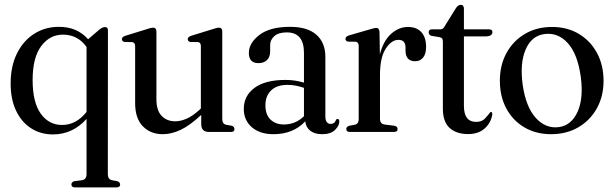

<svg xmlns="http://www.w3.org/2000/svg" viewBox="-20 -558 2595 812"><path d="M297 234.5Q282 234.5 282 222Q282 213 293 208.5L327.5 204Q346 200.5 346 178V-55Q318 -23.5 282.2 -6.5Q246.5 10.5 204 10.5Q151.5 10.5 111 -15.8Q70.5 -42 47.8 -90.2Q25 -138.5 25 -204.5Q25 -278 51.8 -332Q78.5 -386 124.8 -415.2Q171 -444.5 229 -444.5Q269.5 -444.5 300.2 -430.8Q331 -417 352.5 -392L401.5 -434Q414 -443.5 424.5 -443.5Q436.5 -443.5 436.5 -429.5L436 178.5Q436 200 453 204L477.5 208.5Q488 213.5 488 222.5Q488 234.5 473.5 234.5ZM118 -219.5Q118 -125.5 152.2 -77.5Q186.5 -29.5 242.5 -29.5Q302 -29.5 346 -84.5V-359.5Q309 -411.5 246 -411.5Q190.5 -411.5 154.2 -363Q118 -314.5 118 -219.5Z M551.5 -122V-362.5Q551.5 -378 539 -380L506 -380.5Q495.5 -383.5 495.5 -392.5Q495.5 -401.5 509.5 -406.5L602 -435Q619 -441 627 -441Q641.5 -441 641.5 -424.5V-138.5Q641.5 -91 663.5 -68Q685.5 -45 721 -45Q744.5 -45 770.2 -56.5Q796 -68 823.5 -93.5L829.5 -99.5V-362.5Q829.5 -378 818 -380L784.5 -380.5Q774 -383.5 774 -392.5Q774 -401.5 788 -406.5L880.5 -435Q897 -441 905.5 -441Q920 -441 920 -424.5V-55Q920 -34 936 -30.5L961 -26Q971.5 -21.5 971.5 -12Q971.5 0 957.5 0H863Q831 0 831 -33.5V-72Q784 -28 744.8 -9.2Q705.5 9.5 668.5 9.5Q617 9.5 584.2 -23.8Q551.5 -57 551.5 -122Z M1011 -97.5Q1011 -153 1056.5 -186.5Q1102 -220 1187.5 -220Q1210 -220 1229.5 -216.8Q1249 -213.5 1265.5 -208.5V-334.5Q1265.5 -421 1193 -421Q1157.5 -421 1140 -405Q1122.5 -389 1122.5 -368V-340Q1122.5 -317 1109.2 -304Q1096 -291 1073 -291Q1032.5 -291 1032.5 -334Q1032.5 -376 1077 -410.2Q1121.5 -444.5 1207 -444.5Q1280.5 -444.5 1318.2 -411Q1356 -377.5 1356 -317.5V-66.5Q1356 -34 1378.5 -34Q1395.5 -34 1400.5 -50Q1403 -55 1407 -55Q1415 -55 1415 -44Q1415 -26.5 1397 -8.5Q1379 9.5 1342.5 9.5Q1310.5 9.5 1292 -5.2Q1273.5 -20 1271 -45Q1220.5 9.5 1136.5 9.5Q1079 9.5 1045 -20Q1011 -49.5 1011 -97.5ZM1102.5 -112.5Q1102.5 -73 1124.2 -52.2Q1146 -31.5 1180.5 -31.5Q1229.5 -31.5 1265.5 -66.5V-186.5Q1249.5 -192 1232.2 -195.5Q1215 -199 1195.5 -199Q1151 -199 1126.8 -175.8Q1102.5 -152.5 1102.5 -112.5Z M1585 -422.5 1586.5 -328Q1601.5 -386 1634.2 -415Q1667 -444 1705 -444Q1742 -444 1762 -422Q1782 -400 1782 -360Q1782 -329 1769 -314Q1756 -299 1736 -299Q1696 -299 1695 -342.5V-357Q1695 -389.5 1665 -389.5Q1635.5 -389.5 1611.2 -352Q1587 -314.5 1587 -241V-56Q1587 -34 1606 -31.5L1648.5 -26Q1661.5 -23.5 1661.5 -12Q1661.5 0 1646.5 0H1459.5Q1444.5 0 1444.5 -12.5Q1444.5 -21.5 1456 -26L1481 -30.5Q1497 -34.5 1497 -54V-363.5Q1497 -379 1485 -381.5L1451.5 -382Q1441 -385 1441 -393.5Q1441 -403 1455 -408L1548.5 -435Q1564.5 -440 1571.5 -440Q1583.5 -440 1585 -422.5Z M1840 -400.5 1804.5 -406.5Q1793 -410 1793 -421.5Q1793 -434 1807.5 -434H1844Q1854.5 -434 1861.5 -448.5L1907.5 -522.5Q1916.5 -537.5 1928.5 -537.5Q1942 -537.5 1942 -521V-434H2047.5Q2062.5 -434 2062.5 -422.5Q2062.5 -404 2032.5 -404H1942V-110Q1942 -42.5 1993.5 -42.5Q2018 -42.5 2031 -56.8Q2044 -71 2054 -84Q2062.5 -87 2062 -73Q2055.5 -37 2029 -14Q2002.5 9 1960 9Q1909.5 9 1881.2 -17.2Q1853 -43.5 1853 -98V-379.5Q1853 -389 1850.8 -393.8Q1848.5 -398.5 1840 -400.5Z M2315 -444Q2378.5 -444 2427.5 -415Q2476.5 -386 2504.5 -334.5Q2532.5 -283 2532.5 -216Q2532.5 -150.5 2504 -99.5Q2475.5 -48.5 2425.5 -19.5Q2375.5 9.5 2311 9.5Q2247 9.5 2198.2 -19Q2149.5 -47.5 2121.8 -98.5Q2094 -149.5 2094 -216.5Q2094 -282.5 2122 -333.8Q2150 -385 2199.8 -414.5Q2249.5 -444 2315 -444ZM2344 -20.5Q2397 -28 2422.8 -85.5Q2448.5 -143 2436 -234.5Q2422.5 -330.5 2381 -376Q2339.5 -421.5 2282.5 -414Q2227.5 -406.5 2202.8 -348.2Q2178 -290 2190.5 -199.5Q2204 -105.5 2246 -59.2Q2288 -13 2344 -20.5Z"/></svg>

Font: Fraunces 144pt Soft
Style: Regular
Weight: 400
Version: Version 1.000;[0bf87f6ff]